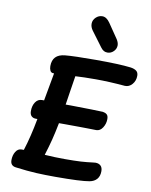

<svg xmlns="http://www.w3.org/2000/svg" viewBox="-100 -1021 850 1084"><g transform="rotate(10 325.0 -479.5)"><path d="M650 -652Q650 -623 632.5 -603Q615 -583 591 -584Q499 -592 423 -592Q354 -592 306 -589L292 -500L280 -422H310Q459 -420 494 -418Q508 -416 517 -408.5Q526 -401 526 -382Q526 -355 511.5 -332.5Q497 -310 475 -310Q437 -310 421 -311Q407 -311 380 -311.5Q353 -312 297 -312H261Q250 -256 239.5 -214.5Q229 -173 213 -122Q272 -118 328 -118Q386 -118 420 -120Q454 -122 492 -127L503 -128Q522 -128 533 -117.5Q544 -107 544 -86Q544 -58 529.5 -41Q515 -24 488 -19Q440 -10 292 -10Q234 -10 183.5 -12.5Q133 -15 64 -24Q33 -28 33 -60Q33 -88 45.5 -108.5Q58 -129 79 -129H92Q118 -210 137 -314H128Q112 -314 102.5 -323.5Q93 -333 93 -352Q93 -383 107 -403.5Q121 -424 144 -424H156L185 -584H181Q168 -584 162.5 -595Q157 -606 157 -621Q157 -688 228 -695Q280 -700 403 -700Q539 -700 605 -692Q626 -689 638 -680Q650 -671 650 -652ZM422 -774 358 -860Q345 -878 345 -897Q345 -918 361 -933.5Q377 -949 398 -949Q422 -949 442 -920L500 -835Q511 -817 511 -802Q511 -782 496 -767Q481 -752 461 -752Q449 -752 440 -757Q431 -762 422 -774Z"/></g></svg>

Font: Mali SemiBold
Style: Italic
Weight: 600
Italic angle: -10°
Version: Version 1.000; ttfautohint (v1.6)